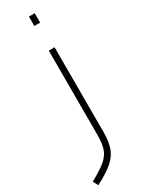

<svg xmlns="http://www.w3.org/2000/svg" viewBox="-299 -729 731 975"><g transform="rotate(-30 66.5 -241.0)"><path d="M0 0ZM-59 188Q1 155 29.5 131Q58 107 69 76.5Q80 46 80 -6V-500H114V-5Q114 54 100.5 90.5Q87 127 54 155.5Q21 184 -44 218ZM79 -700H113V-645H79Z"/></g></svg>

Font: Cairo ExtraLight
Style: Regular
Weight: 250
Designer: Mohamed Gaber, the designers of Titillium
Foundry: Kief Type Foundry
Version: Version 2.009; ttfautohint (v1.5.33-1714) -l 8 -r 50 -G 200 